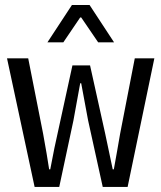

<svg xmlns="http://www.w3.org/2000/svg" viewBox="-20 -741 640 761"><path d="M168 -573.2 265.1 -721.2H335L432.1 -573.2H369.1L301.8 -671.9H297.9L231 -573.2ZM117.2 0 7.8 -509.8H91.8L150.9 -210.9Q167 -122.6 174.8 -69.8H179.2Q197.3 -166 208 -210.9L267.1 -481.9H336.9L397 -210.9Q400.4 -196.3 426.8 -69.8H431.2Q436 -94.7 444.1 -141.8Q452.1 -189 456.1 -210.9L514.2 -509.8H591.8L485.8 0H387.2L329.1 -264.2Q309.6 -370.6 301.8 -411.1H297.9Q274.4 -280.3 271 -263.2L214.8 0Z"/></svg>

Font: Office Code Pro D
Style: Regular
Weight: 400
Designer: Nathan Rutzky & Paul D. Hunt
Foundry: Adobe Systems Incorporated
Version: Version 1.004;PS 001.004;hotconv 1.0.70;makeotf.lib2.5.58329